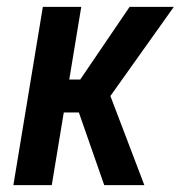

<svg xmlns="http://www.w3.org/2000/svg" viewBox="-20 -540 540 560"><path d="M19 0 105 -520H217L182 -308H214L358 -520H487L302 -260L401 0H284L210 -212H166L131 0Z"/></svg>

Font: Iosevka Term Curly Oblique
Style: Bold
Weight: 700
Italic angle: -9°
Designer: Belleve Invis
Foundry: Belleve Invis
Version: Version 32.3.0